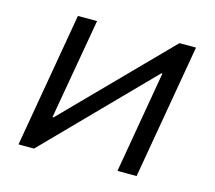

<svg xmlns="http://www.w3.org/2000/svg" viewBox="-81 -618 800 716"><g transform="rotate(15 319.0 -260.0)"><path d="M136 -520H210L142 -131H146L528 -520H592L502 0H428L496 -394H492L106 0H46Z"/></g></svg>

Font: Fixel Italic Variable 20240409 Display Thin
Style: Italic
Weight: 100
Italic angle: -10°
Designer: AlfaBravo + MacPaw
Foundry: Kyrylo Tkachov, Marchela Mozhyna, Serhii Makarenko, Maria Weinstein, Zakhar Kryvoshyya
Version: Version 1.211;Glyphs 3.2 (3225)